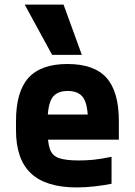

<svg xmlns="http://www.w3.org/2000/svg" viewBox="-20 -810 590 840"><path d="M316 10Q181 10 115.5 -51.5Q50 -113 50 -240V-280Q50 -409 104.5 -469.5Q159 -530 275 -530Q392 -530 446 -469.5Q500 -409 500 -280V-199H123V-309H393L365 -274Q365 -351 345 -381.5Q325 -412 276 -412Q228 -412 208 -381.5Q188 -351 188 -274V-246Q188 -188 198 -158.5Q208 -129 237.5 -118.5Q267 -108 325 -108Q356 -108 388 -111Q420 -114 468 -124V-6Q433 1 393 5.5Q353 10 316 10ZM208 -570 88 -790H258L338 -570Z"/></svg>

Font: M PLUS Code Latin SemiExpanded
Style: Bold
Weight: 700
Width: 6
Designer: Coji Morishita
Foundry: UNDERFOREST DESIGN
Version: Version 1.002; ttfautohint (v1.8.3)